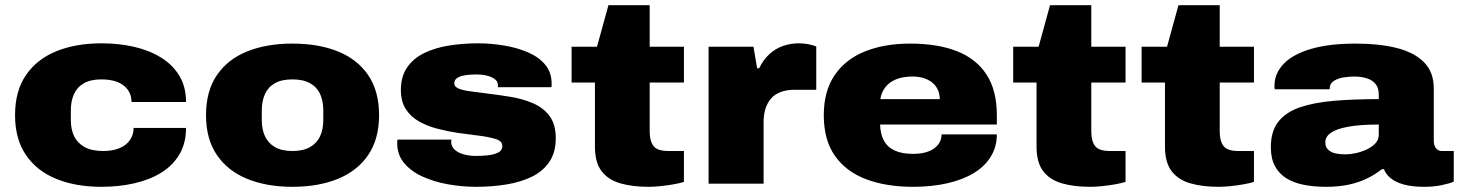

<svg xmlns="http://www.w3.org/2000/svg" viewBox="-20 -708 5626 740"><path d="M371 12Q272 12 197 -18.5Q122 -49 80 -110.5Q38 -172 38 -264Q38 -357 80 -418.5Q122 -480 197 -510.5Q272 -541 371 -541Q438 -541 497 -527.5Q556 -514 601 -486Q646 -458 671.5 -415.5Q697 -373 697 -315H487Q487 -342 472.5 -362Q458 -382 432.5 -392Q407 -402 371 -402Q329 -402 303 -387Q277 -372 265 -345Q253 -318 253 -283V-245Q253 -210 265.5 -183.5Q278 -157 305.5 -141.5Q333 -126 378 -126Q414 -126 440.5 -137Q467 -148 481 -168.5Q495 -189 495 -215H697Q697 -156 671.5 -113Q646 -70 601.5 -42.5Q557 -15 497.5 -1.5Q438 12 371 12Z M1107 12Q1008 12 933 -18.5Q858 -49 816 -110.5Q774 -172 774 -264Q774 -357 816 -418.5Q858 -480 933 -510Q1008 -540 1107 -540Q1207 -540 1282 -510Q1357 -480 1399 -418.5Q1441 -357 1441 -264Q1441 -172 1399 -110.5Q1357 -49 1282 -18.5Q1207 12 1107 12ZM1107 -126Q1149 -126 1175.5 -141.5Q1202 -157 1214 -183.5Q1226 -210 1226 -245V-283Q1226 -318 1214 -345Q1202 -372 1175.5 -387Q1149 -402 1107 -402Q1065 -402 1039 -387Q1013 -372 1001 -345Q989 -318 989 -283V-245Q989 -210 1001 -183.5Q1013 -157 1039 -141.5Q1065 -126 1107 -126Z M1815 12Q1761 12 1707.5 2.5Q1654 -7 1609.5 -27Q1565 -47 1538 -79Q1511 -111 1511 -156Q1511 -159 1511 -162.5Q1511 -166 1512 -170H1720Q1719 -167 1719 -164Q1719 -161 1719 -159Q1720 -142 1733 -130.5Q1746 -119 1767.5 -113Q1789 -107 1815 -107Q1832 -107 1856 -109Q1880 -111 1898 -119Q1916 -127 1916 -146Q1916 -164 1891 -172Q1866 -180 1827 -185Q1788 -190 1743 -196Q1704 -202 1665.5 -212Q1627 -222 1595 -240Q1563 -258 1544 -287.5Q1525 -317 1525 -361Q1525 -413 1549 -448Q1573 -483 1615 -503.5Q1657 -524 1710.5 -532.5Q1764 -541 1823 -541Q1873 -541 1923.5 -532.5Q1974 -524 2015.5 -506Q2057 -488 2081.5 -458.5Q2106 -429 2106 -386Q2106 -383 2106 -378.5Q2106 -374 2105 -372H1899V-380Q1899 -394 1887 -403Q1875 -412 1857 -416.5Q1839 -421 1820 -421Q1812 -421 1797.5 -420.5Q1783 -420 1767.5 -417Q1752 -414 1741.5 -407Q1731 -400 1731 -387Q1731 -373 1749 -366Q1767 -359 1797 -355.5Q1827 -352 1862 -347Q1904 -342 1949.5 -334.5Q1995 -327 2034.5 -310Q2074 -293 2098 -261Q2122 -229 2122 -175Q2122 -121 2097.5 -84.5Q2073 -48 2030 -27Q1987 -6 1931.5 3Q1876 12 1815 12Z M2480 12Q2417 12 2370.5 -1.5Q2324 -15 2298.5 -48.5Q2273 -82 2273 -143V-390H2183V-528H2281L2325 -688H2484V-528H2616V-390H2484V-201Q2484 -165 2498.5 -145.5Q2513 -126 2556 -126H2616V-7Q2601 -2 2575.5 2.5Q2550 7 2524.5 9.5Q2499 12 2480 12Z M2711 0V-528H2884L2898 -445H2906Q2922 -478 2945.5 -499.5Q2969 -521 2998 -531Q3027 -541 3058 -541Q3079 -541 3096 -537.5Q3113 -534 3126 -529V-362H3042Q3011 -362 2988 -353Q2965 -344 2951 -327.5Q2937 -311 2930 -288Q2923 -265 2923 -237V0Z M3499 12Q3395 12 3317.5 -17.5Q3240 -47 3197.5 -108Q3155 -169 3155 -264Q3155 -357 3197 -418.5Q3239 -480 3314 -510Q3389 -540 3488 -540Q3593 -540 3667.5 -511Q3742 -482 3782 -421Q3822 -360 3822 -264V-228H3372Q3373 -192 3386.5 -166.5Q3400 -141 3428 -128Q3456 -115 3498 -115Q3527 -115 3548 -121Q3569 -127 3582.5 -137.5Q3596 -148 3602.5 -161.5Q3609 -175 3609 -190H3822Q3822 -142 3798.5 -104Q3775 -66 3732.5 -40.5Q3690 -15 3630.5 -1.5Q3571 12 3499 12ZM3373 -326H3602Q3602 -345 3595 -361Q3588 -377 3574.5 -388.5Q3561 -400 3541.5 -406.5Q3522 -413 3497 -413Q3459 -413 3433 -402Q3407 -391 3392 -371.5Q3377 -352 3373 -326Z M4182 12Q4119 12 4072.5 -1.5Q4026 -15 4000.5 -48.5Q3975 -82 3975 -143V-390H3885V-528H3983L4027 -688H4186V-528H4318V-390H4186V-201Q4186 -165 4200.5 -145.5Q4215 -126 4258 -126H4318V-7Q4303 -2 4277.5 2.5Q4252 7 4226.5 9.5Q4201 12 4182 12Z M4677 12Q4614 12 4567.5 -1.5Q4521 -15 4495.5 -48.5Q4470 -82 4470 -143V-390H4380V-528H4478L4522 -688H4681V-528H4813V-390H4681V-201Q4681 -165 4695.5 -145.5Q4710 -126 4753 -126H4813V-7Q4798 -2 4772.5 2.5Q4747 7 4721.5 9.5Q4696 12 4677 12Z M5091 12Q5045 12 5006 4.5Q4967 -3 4938.5 -20.5Q4910 -38 4894 -67.5Q4878 -97 4878 -141Q4878 -202 4907 -239Q4936 -276 4990.5 -294.5Q5045 -313 5121.5 -319.5Q5198 -326 5294 -326V-344Q5294 -369 5282 -384Q5270 -399 5248.5 -406Q5227 -413 5199 -413Q5180 -413 5158 -409.5Q5136 -406 5120.5 -396Q5105 -386 5105 -368V-364H4893Q4892 -368 4892 -370.5Q4892 -373 4892 -377Q4892 -425 4927.5 -462Q4963 -499 5033 -519.5Q5103 -540 5205 -540Q5294 -540 5361.5 -523.5Q5429 -507 5467.5 -469Q5506 -431 5506 -367V-165Q5506 -149 5514 -137.5Q5522 -126 5538 -126H5583V-8Q5568 -1 5537 5.5Q5506 12 5469 12Q5422 12 5390 3Q5358 -6 5339.5 -21.5Q5321 -37 5314 -56H5306Q5281 -36 5249.5 -20.5Q5218 -5 5179 3.5Q5140 12 5091 12ZM5165 -113Q5182 -113 5204 -117.5Q5226 -122 5246.5 -131.5Q5267 -141 5280.5 -155Q5294 -169 5294 -189V-228Q5221 -228 5175.5 -219.5Q5130 -211 5109 -196Q5088 -181 5088 -160Q5088 -141 5099.5 -130.5Q5111 -120 5128.5 -116.5Q5146 -113 5165 -113Z"/></svg>

Font: Archivo SemiExpanded Black
Style: Regular
Weight: 900
Width: 6
Designer: Hector Gatti
Foundry: Omnibus-Type
Version: Version 2.001